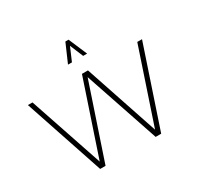

<svg xmlns="http://www.w3.org/2000/svg" viewBox="-150 -876 1082 1052"><g transform="rotate(-30 391.0 -350.0)"><path d="M198 0 30 -501H59L216 -36L372 -501H410L566 -36L722 -501H752L584 0H549L390 -470L232 0ZM402 -700 452 -583H427L392 -667L356 -583H331L382 -700Z"/></g></svg>

Font: Urbanist
Style: Regular
Weight: 400
Designer: Corey Hu
Foundry: Corey Hu
Version: Version 1.2; befe77262ef67d88f1d94aa3d2e49ef1327b4483